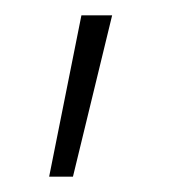

<svg xmlns="http://www.w3.org/2000/svg" viewBox="-20 -107 237 250"><path d="M86 -87H126L75 123H44Z"/></svg>

Font: Cairo ExtraLight
Style: Regular
Weight: 275
Designer: Mohamed Gaber, Accademia di Belle Arti di Urbino and others
Foundry: Kief Type Foundry, Accademia di Belle Arti di Urbino and others
Version: Version 3.011